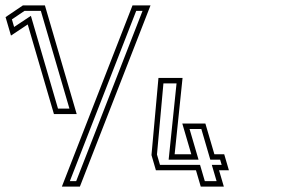

<svg xmlns="http://www.w3.org/2000/svg" viewBox="-188 -687 1064 707"><path d="M10.6 -267H94.4L-22.6 -667H-103.8L-167.5 -624L-147.6 -556L-85.9 -597ZM39.9 0H106.2L366.2 -667H299.9ZM551.2 0H636.2L618.6 -60H654.9L637.6 -119H601.4L568.3 -232H483.3L516.4 -119H455.1L484.2 -400H395.5L369.8 -116L386.1 -60H533.6ZM25.6 -287 -74.3 -628.7 -136 -587.7 -144.2 -615.6 -97.7 -647H-37.6L67.7 -287ZM69.2 -20 313.6 -647H336.9L92.5 -20ZM566.2 -20 548.6 -80H401.1L390 -118L413.8 -380H462.1L433 -99H543.1L510 -212H553.4L586.4 -99H622.6L628.2 -80H591.9L609.5 -20Z"/></svg>

Font: Din Kursivschrift
Style: BreitLeftGho
Weight: 400
Version: Version 1.089